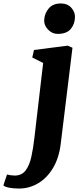

<svg xmlns="http://www.w3.org/2000/svg" viewBox="-138 -832 478 1110"><path d="M213 0Q203 82 168.2 139.8Q133.5 197.5 82.2 227.8Q31 258 -28 258Q-57 258 -82.8 253.5Q-108.5 249 -118.5 240L-97.5 177Q-90.5 179 -76.8 181Q-63 183 -53.5 183Q-12 183 10.2 153.2Q32.5 123.5 43.2 74.5Q54 25.5 60.5 -32L111.5 -468L48.5 -499.5L58.5 -543L253 -568L281 -556ZM195.5 -636Q163.5 -636 139.5 -661.2Q115.5 -686.5 117.5 -717Q120 -756.5 144.5 -784.2Q169 -812 213.5 -812Q252 -812 274 -787.5Q296 -763 295.5 -734Q295 -693.5 271.2 -664.8Q247.5 -636 195.5 -636Z"/></svg>

Font: Merriweather Black
Style: Italic
Weight: 900
Italic angle: -7.8°
Designer: Eben Sorkin
Foundry: Eben Sorkin
Version: Version 2.200;gftools[0.9.31]